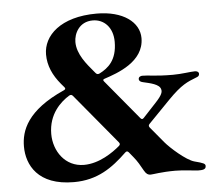

<svg xmlns="http://www.w3.org/2000/svg" viewBox="-53 -792 979 863"><g transform="rotate(-5 437.0 -361.0)"><path d="M592.3 7.8C603.7 7.8 641.3 0 704.5 0C745 0 792.6 7.8 807.5 7.8C823.9 7.8 842.3 7.8 842.3 -9.2C842.3 -19.9 834.5 -23.4 793.3 -34.1C757.1 -44 689.3 -104.4 666.2 -132.1L607.2 -203.1C602.3 -209.5 602.3 -213.8 607.6 -219.8L705.3 -320.3C767 -383.5 794 -393.1 834.5 -409.1C843 -411.9 848.7 -415.8 848.7 -424.7C848.7 -433.6 839.8 -437.5 831.7 -437.5C811.1 -437.5 771.3 -430.4 731.5 -430.4C650.9 -430.4 622.2 -438.6 593.8 -438.2C587.7 -438.2 576.7 -435 576.7 -424.7C576.7 -415.5 584.5 -411.2 594.5 -409.1C626.8 -401.6 668 -393.5 673.3 -370C676.8 -358.3 672.6 -344.1 644.2 -313.6L583.8 -248.6C578.1 -242.9 574.2 -242.9 568.9 -248.9L420.5 -427.6C415.5 -433.9 416.2 -436.8 424 -439.6C483 -459.2 605.1 -500 605.1 -607.2C605.1 -679.3 532.7 -734.4 413.4 -734.4C250 -734.4 171.2 -655.5 171.2 -571C171.2 -520.2 191.4 -476.2 226.6 -433.9L240.8 -417.3C245.7 -410.9 244.7 -407.7 237.6 -404.1C66.4 -328.1 36.2 -238.3 36.2 -167.3C36.2 -84.5 83.8 11.4 246.4 11.4C353 11.4 421.2 -37.3 487.9 -101.6C494 -106.9 497.9 -106.5 503.6 -100.5L524.1 -75.3C538 -58.6 551.1 -36.2 563.9 -12.8C573.2 3.6 581.7 7.8 592.3 7.8ZM163.4 -212.7C163.4 -303.6 220.2 -354 258.5 -377.8C266 -381.7 270.2 -381 275.6 -375L463.1 -149.1C468 -142.8 467.7 -138.5 461.6 -132.8C430.8 -106.5 367.9 -61.8 298.3 -61.8C213.1 -61.8 163.4 -136 163.4 -212.7ZM307.5 -615.1C307.5 -652.7 331.7 -705.3 393.5 -705.3C444.2 -705.3 483.7 -666.2 483.7 -601.2C483.7 -518.1 443.2 -485.1 403.1 -464.8C395.6 -461.6 391 -462.7 385.7 -468.8L378.6 -477.3C349.8 -511.7 307.5 -559.7 307.5 -615.1Z"/></g></svg>

Font: Margiela Serif Semibold
Style: Regular
Weight: 600
Designer: Andreas Faust, Stefan Endress
Version: Version 1.002;FEAKit 1.0